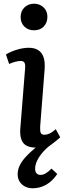

<svg xmlns="http://www.w3.org/2000/svg" viewBox="-20 -780 350 1033"><path d="M89 -85 115 -411Q117 -434 111.5 -443Q106 -452 91 -452Q79 -452 63.5 -448Q48 -444 29 -436L12 -487Q36 -502 70.5 -512.5Q105 -523 135 -523Q166 -523 186 -510Q206 -497 214.5 -471.5Q223 -446 220 -406L196 -98Q195 -74 199.5 -64.5Q204 -55 220 -55Q232 -55 246.5 -61.5Q261 -68 280 -85L304 -41Q295 -33 283.5 -23.5Q272 -14 261 -6Q232 14 211.5 37.5Q191 61 180 84Q169 107 169 128Q169 144 176.5 152.5Q184 161 199 161Q212 161 227 152Q242 143 257 127L288 156Q263 194 229 213.5Q195 233 156 233Q133 233 114.5 223.5Q96 214 85.5 197Q75 180 75 157Q75 134 85.5 111.5Q96 89 117.5 65Q139 41 172 14Q142 14 122.5 3.5Q103 -7 95 -29.5Q87 -52 89 -85ZM91 -688Q91 -720 111.5 -740Q132 -760 163 -760Q184 -760 200.5 -750.5Q217 -741 226 -725.5Q235 -710 235 -689Q235 -658 215.5 -637.5Q196 -617 163 -617Q131 -617 111 -637Q91 -657 91 -688Z"/></svg>

Font: Literata Medium
Style: Italic
Weight: 500
Italic angle: -2°
Designer: Latin by Veronika Burian and Jose Scaglione. Greek by Irene Vlachou. Cyrillic by Vera Evstafieva
Foundry: TypeTogether
Version: Version 3.103;gftools[0.9.29]